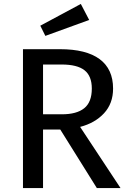

<svg xmlns="http://www.w3.org/2000/svg" viewBox="-20 -957 655 977"><path d="M387.7 -311.3 593.3 0H472.8L286.7 -297.9H199V0H96.9V-706.7H285.1Q418.5 -706.7 486.9 -656.2Q555.4 -605.6 555.4 -506.2Q555.4 -430.3 509.2 -380.5Q463.1 -330.8 387.7 -311.3ZM293.8 -628.7H199V-375.4H294.9Q370.3 -375.4 408.7 -406.4Q447.2 -437.4 447.2 -506.2Q447.2 -570.3 410 -599.5Q372.8 -628.7 293.8 -628.7ZM185.1 -826.2 391.3 -936.9 433.8 -855.4 210.8 -774.4Z"/></svg>

Font: Fira Code Fixed Retina
Style: Regular
Weight: 450
Monospace: yes
Designer: Carrois Corporate, Edenspiekermann AG, Nikita Prokopov
Foundry: Carrois Corporate, Edenspiekermann AG, Nikita Prokopov
Version: Version 5.002